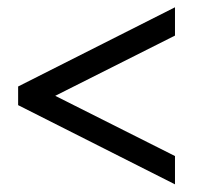

<svg xmlns="http://www.w3.org/2000/svg" viewBox="-20 -609 550 519"><path d="M29 -324.8 453 -110.7V-187.2L129.3 -350L453 -512.8V-589.3L29 -375.2Z"/></svg>

Font: Resamitz
Style: Bold
Weight: 700
Designer: gluk
Foundry: gluk
Version: Version 0.047